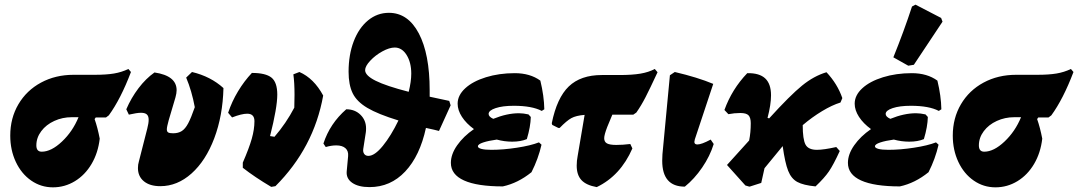

<svg xmlns="http://www.w3.org/2000/svg" viewBox="-20 -793 4627 824"><path d="M542 -484Q498 -368 447 -298L435 -289H391L386 -282Q399 -245 408 -198Q401 -137 373 -89.5Q345 -42 301.5 -15.5Q258 11 207 11Q156 11 114 -18Q72 -47 48 -98Q24 -149 24 -211Q24 -286 59 -345.5Q94 -405 156 -438.5Q218 -472 296 -472H387Q436 -472 469 -477.5Q502 -483 531 -497ZM317 -290H288Q248 -290 213 -274Q178 -258 157 -230Q136 -202 136 -169Q136 -142 159 -142Q200 -142 246 -185.5Q292 -229 317 -290Z M572 -72Q572 -87 576 -100L612 -241Q618 -264 618 -279Q618 -295 610 -302Q602 -309 585 -309Q568 -309 533 -301L522 -324Q543 -373 574.5 -414.5Q606 -456 643 -482Q738 -468 738 -406Q738 -393 733 -375L704 -277Q696 -248 696 -238Q696 -228 702 -224.5Q708 -221 723 -221Q745 -221 760 -230.5Q775 -240 787.5 -263.5Q800 -287 816 -333Q803 -403 779 -460L804 -484Q884 -465 939 -415Q936 -296 899.5 -199.5Q863 -103 802 -48.5Q741 6 668 6Q623 6 597.5 -15Q572 -36 572 -72Z M1367 -383Q1327 -159 1162 6L1144 9Q1073 -33 1022 -73V-95L1046 -110L1022 -95Q1049 -157 1060.5 -197.5Q1072 -238 1072 -273Q1072 -305 1041 -305Q1017 -305 976 -289L959 -309Q975 -357 1001.5 -401Q1028 -445 1061 -480Q1120 -480 1145 -460Q1170 -440 1170 -387Q1170 -331 1139 -209L1158 -206Q1208 -264 1243 -331L1244 -386Q1244 -438 1239 -474L1265 -484Q1327 -457 1367 -383Z M1864 -231Q1850 -235 1808 -244Q1782 -124 1719 -57Q1656 10 1566 10Q1518 10 1491.5 -8.5Q1465 -27 1468 -58L1474 -123Q1476 -145 1462.5 -157Q1449 -169 1423 -169Q1402 -169 1378 -162L1368 -177Q1396 -263 1466 -324Q1503 -324 1527 -300.5Q1551 -277 1551 -242Q1551 -231 1550 -225L1539 -154Q1537 -141 1543 -132.5Q1549 -124 1561 -124Q1588 -124 1623 -167Q1658 -210 1690 -276Q1602 -303 1556.5 -330Q1511 -357 1493.5 -393Q1476 -429 1476 -485Q1476 -558 1498 -615.5Q1520 -673 1559.5 -705.5Q1599 -738 1649 -738Q1731 -738 1777.5 -649.5Q1824 -561 1824 -406V-378L1908 -360L1914 -341ZM1734 -399Q1745 -443 1745 -477Q1745 -525 1725 -557Q1705 -589 1674 -589Q1651 -589 1621 -572.5Q1591 -556 1569 -532.5Q1547 -509 1547 -492Q1547 -469 1592 -446.5Q1637 -424 1734 -399Z M2077 -304Q2077 -292 2097 -283Q2156 -307 2207 -307Q2226 -307 2248 -302L2258 -291Q2257 -249 2241 -196Q2215 -185 2178 -185Q2145 -185 2112 -194Q2076 -189 2053.5 -181.5Q2031 -174 2031 -165Q2031 -158 2046 -154Q2061 -150 2089 -150Q2139 -150 2198 -159Q2257 -168 2293 -182L2304 -172Q2290 -111 2261 -54Q2203 -7 2138 7Q2028 7 1971.5 -18.5Q1915 -44 1915 -94Q1915 -131 1942 -169.5Q1969 -208 2014 -239Q1981 -263 1962.5 -291.5Q1944 -320 1944 -348Q1944 -384 1976.5 -414Q2009 -444 2065.5 -461.5Q2122 -479 2189 -479Q2255 -479 2299 -447Q2315 -381 2316 -324L2305 -317Q2263 -339 2185 -339Q2137 -339 2107 -329Q2077 -319 2077 -304Z M2802 -483Q2769 -412 2750.5 -376Q2732 -340 2711 -310L2698 -301H2608L2586 -248Q2573 -214 2573 -200Q2573 -184 2585 -177.5Q2597 -171 2625 -171Q2653 -171 2685 -175L2694 -156Q2643 -39 2541 10Q2496 2 2475.5 -20Q2455 -42 2455 -82Q2455 -103 2459 -123L2489 -300Q2452 -297 2432 -286Q2412 -275 2382 -244H2376L2350 -257L2348 -264Q2370 -373 2421 -422Q2472 -471 2563 -471H2639Q2693 -471 2728.5 -477Q2764 -483 2790 -497Z M2822 -103Q2822 -121 2823 -131L2855 -470L2876 -484Q2974 -461 3041 -433L2962 -195Q2960 -187 2960 -184Q2960 -173 2973 -173Q2991 -173 3030 -194L3043 -175Q3027 -123 2993.5 -74Q2960 -25 2919 8Q2822 8 2822 -103Z M3587 -353Q3551 -342 3508 -316Q3465 -290 3425 -256Q3425 -195 3437 -172.5Q3449 -150 3486 -150Q3515 -150 3569 -162L3584 -145Q3557 -86 3537.5 -57.5Q3518 -29 3480 7Q3428 2 3402 -12Q3376 -26 3362.5 -60Q3349 -94 3339 -166L3261 -71L3247 -8L3197 8V7L3196 8L3179 3L3100 -85L3195 -190Q3202 -224 3202 -264Q3202 -288 3192.5 -298Q3183 -308 3157 -308Q3132 -308 3106 -303L3089 -321Q3121 -410 3187 -479Q3239 -480 3264 -456.5Q3289 -433 3289 -384Q3289 -344 3274 -287L3281 -285Q3371 -384 3422 -425.5Q3473 -467 3527 -483Q3574 -433 3595 -372Z M3781 -304Q3781 -292 3801 -283Q3860 -307 3911 -307Q3930 -307 3952 -302L3962 -291Q3961 -249 3945 -196Q3919 -185 3882 -185Q3849 -185 3816 -194Q3780 -189 3757.5 -181.5Q3735 -174 3735 -165Q3735 -158 3750 -154Q3765 -150 3793 -150Q3843 -150 3902 -159Q3961 -168 3997 -182L4008 -172Q3994 -111 3965 -54Q3907 -7 3842 7Q3732 7 3675.5 -18.5Q3619 -44 3619 -94Q3619 -131 3646 -169.5Q3673 -208 3718 -239Q3685 -263 3666.5 -291.5Q3648 -320 3648 -348Q3648 -384 3680.5 -414Q3713 -444 3769.5 -461.5Q3826 -479 3893 -479Q3959 -479 4003 -447Q4019 -381 4020 -324L4009 -317Q3967 -339 3889 -339Q3841 -339 3811 -329Q3781 -319 3781 -304ZM3902 -515 3878 -511 3814 -547Q3859 -658 3894 -765L3909 -773L4019 -716L4025 -700Z M4587 -484Q4543 -368 4492 -298L4480 -289H4436L4431 -282Q4444 -245 4453 -198Q4446 -137 4418 -89.5Q4390 -42 4346.5 -15.5Q4303 11 4252 11Q4201 11 4159 -18Q4117 -47 4093 -98Q4069 -149 4069 -211Q4069 -286 4104 -345.5Q4139 -405 4201 -438.5Q4263 -472 4341 -472H4432Q4481 -472 4514 -477.5Q4547 -483 4576 -497ZM4362 -290H4333Q4293 -290 4258 -274Q4223 -258 4202 -230Q4181 -202 4181 -169Q4181 -142 4204 -142Q4245 -142 4291 -185.5Q4337 -229 4362 -290Z"/></svg>

Font: Alegreya Black
Style: Italic
Weight: 900
Italic angle: -7°
Designer: Juan Pablo del Peral
Foundry: Huerta Tipografica
Version: Version 2.007; ttfautohint (v1.6)